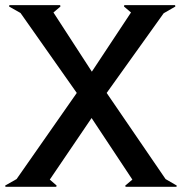

<svg xmlns="http://www.w3.org/2000/svg" viewBox="-20 -720 701 740"><path d="M661.1 -4.9 660.2 0H463.9L462.9 -4.9L490.2 -27.8L333 -265.1L171.9 -27.8L198.2 -4.9L196.8 0H1L0 -4.9L43.9 -29.8L275.9 -361.8L59.1 -669.9L15.1 -694.8L16.1 -700.2H211.9L212.9 -694.8L186 -671.9L334 -443.8L484.9 -671.9L458 -694.8L459 -700.2H654.8L655.8 -694.8L610.8 -668.9L391.1 -361.8L618.2 -29.8Z"/></svg>

Font: Tiffany Gothic CC
Style: Regular
Weight: 400
Designer: indestructible type*
Foundry: Cowboy Collective
Version: Version 1.000